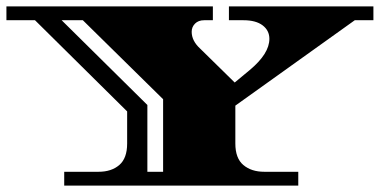

<svg xmlns="http://www.w3.org/2000/svg" viewBox="-34 -578 1183 598"><path d="M679 -515V-558H1129V-515H1071L699 -249V-131Q699 -85 724 -64Q749 -43 789 -43H895V0H166V-43H273Q313 -43 337.5 -64Q362 -85 362 -131V-231L75 -515H-14V-558H629V-515H602Q584 -515 573.5 -504.5Q563 -494 563 -479Q563 -451 589 -427L697 -321L744 -360Q805 -411 805 -457Q805 -483 784 -499Q763 -515 724 -515ZM474 -43V-269L224 -515H158L425 -251V-43Z"/></svg>

Font: Diplomata SC
Style: Regular
Weight: 400
Width: 7
Designer: Eduardo Rodriguez Tunni
Foundry: Eduardo Rodriguez Tunni
Version: Version 1.001